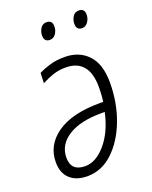

<svg xmlns="http://www.w3.org/2000/svg" viewBox="-138 -797 701 884"><g transform="rotate(-20 212.5 -355.5)"><path d="M228 -691Q228 -721 200 -721Q180 -721 170 -704.5Q160 -688 160 -670Q160 -639 188 -639Q206 -639 217 -655Q228 -671 228 -691ZM386 -691Q386 -721 358 -721Q338 -721 328 -704.5Q318 -688 318 -670Q318 -639 346 -639Q363 -639 374.5 -655Q386 -671 386 -691ZM380 -361Q380 -451 337 -496.5Q294 -542 223 -542Q183 -542 152 -533Q121 -524 95 -511L93 -461Q121 -476 149.5 -485.5Q178 -495 211 -495Q325 -495 325 -357Q325 -320 320 -287H303Q167 -287 93.5 -235.5Q20 -184 20 -100Q20 -47 51 -18.5Q82 10 136 10Q206 10 261 -41.5Q316 -93 348 -177.5Q380 -262 380 -361ZM73 -103Q73 -166 131.5 -203.5Q190 -241 295 -241H311Q291 -149 243 -93Q195 -37 142 -37Q73 -37 73 -103Z"/></g></svg>

Font: Noto Sans UI SemiCondensed Light
Style: Italic
Weight: 300
Width: 4
Designer: Monotype Design Team
Foundry: Monotype Imaging Inc.
Version: 1.001